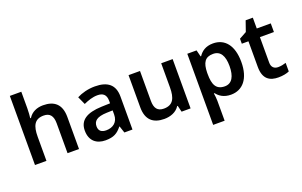

<svg xmlns="http://www.w3.org/2000/svg" viewBox="-109 -1252 3122 1984"><g transform="rotate(-20 1452.0 -260.0)"><path d="M207 -579V-760H81V0H207V-265C207 -384 238 -450 339 -450C408 -450 439 -409 439 -328V0H565V-353C565 -492 492 -552 369 -552C301 -552 242 -526 208 -471H200C203 -491 207 -536 207 -579Z M939 -552C864 -552 793 -533 740 -505L780 -417C829 -439 879 -457 933 -457C993 -457 1028 -430 1028 -361V-334L934 -331C767 -325 686 -270 686 -158C686 -43 758 10 855 10C945 10 988 -16 1035 -75H1039L1064 0H1153V-364C1153 -492 1079 -552 939 -552ZM962 -254 1028 -256V-210C1028 -127 971 -85 897 -85C848 -85 815 -105 815 -157C815 -215 851 -250 962 -254Z M1792 -542H1666V-277C1666 -158 1634 -92 1533 -92C1464 -92 1433 -132 1433 -213V-542H1307V-188C1307 -50 1379 10 1501 10C1569 10 1635 -14 1670 -70H1676L1693 0H1792Z M2238 -552C2156 -552 2109 -515 2079 -470H2073L2055 -542H1953V240H2079V20C2079 -6 2075 -38 2071 -63H2079C2108 -25 2155 10 2235 10C2362 10 2449 -87 2449 -272C2449 -457 2365 -552 2238 -552ZM2202 -450C2283 -450 2320 -386 2320 -274C2320 -162 2283 -93 2204 -93C2108 -93 2079 -157 2079 -273V-289C2081 -397 2113 -450 2202 -450Z M2789 -91C2747 -91 2717 -115 2717 -166V-447H2871V-542H2717V-661H2638L2598 -546L2518 -502V-447H2591V-165C2591 -28 2664 10 2757 10C2804 10 2849 1 2876 -12V-106C2851 -98 2820 -91 2789 -91Z"/></g></svg>

Font: Noto Sans Gurmukhi SemiBold
Style: Regular
Weight: 600
Designer: Jelle Bosma - Monotype Design Team
Foundry: Monotype Imaging Inc.
Version: Version 2.004